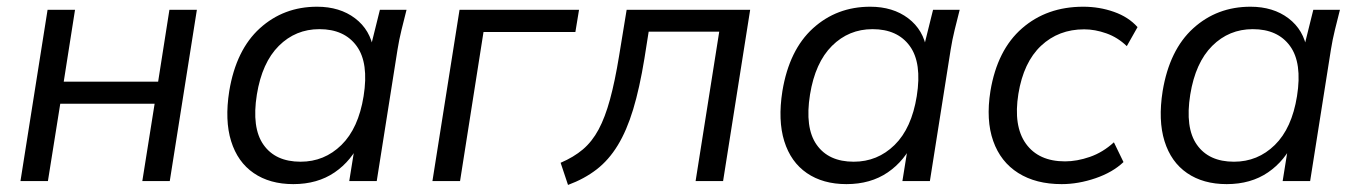

<svg xmlns="http://www.w3.org/2000/svg" viewBox="-20 -531 3985 563"><path d="M40 0 119.5 -502.3H200L166.9 -291.6H443.7L476.8 -502.3H557.3L477.8 0H397.3L433.4 -226.9H156.7L120.5 0Z M840.1 8.9Q771.1 8.9 723.9 -23.5Q676.7 -55.9 657.7 -117.1Q638.7 -178.2 652.2 -263.8Q672.2 -384.7 741.9 -448Q811.7 -511.3 909.7 -511.3Q976.4 -511.3 1021.2 -477.3Q1066 -443.4 1075.5 -384.5L1064.4 -383.1L1094 -502.3H1172.1Q1164.7 -472.9 1157.4 -443.6Q1150.2 -414.2 1145.7 -385.9L1084.7 0H1004.1L1023.3 -119.7H1038.2Q1011.6 -59.9 961.2 -25.5Q910.8 8.9 840.1 8.9ZM861.4 -56.8Q931.1 -56.8 981.1 -105.8Q1031.1 -154.8 1046.2 -249.1Q1061.8 -346.6 1025.7 -396.1Q989.7 -445.5 916.5 -445.5Q846.8 -445.5 797.6 -396.5Q748.4 -347.5 733.2 -253.8Q717.6 -156.2 752.7 -106.5Q787.7 -56.8 861.4 -56.8Z M1248 0 1327.5 -502.3H1677.9L1667.2 -437.2H1397.8L1329 0Z M1645.6 11.3 1623.9 -53.7Q1662.1 -70 1689.2 -92.9Q1716.3 -115.9 1735.4 -151.5Q1754.4 -187 1768.7 -239.5Q1783.1 -292 1795.2 -366.2L1817.5 -502.3H2179.7L2100.3 0H2019.7L2089 -438.2H1882.1L1869.6 -359.1Q1855.5 -272.7 1836.6 -210.2Q1817.7 -147.8 1791.3 -104.7Q1765 -61.6 1729.2 -34Q1693.4 -6.4 1645.6 11.3Z M2462.1 8.9Q2393.1 8.9 2345.9 -23.5Q2298.7 -55.9 2279.7 -117.1Q2260.7 -178.2 2274.2 -263.8Q2294.2 -384.7 2363.9 -448Q2433.7 -511.3 2531.7 -511.3Q2598.4 -511.3 2643.2 -477.3Q2688 -443.4 2697.5 -384.5L2686.4 -383.1L2716 -502.3H2794.1Q2786.7 -472.9 2779.4 -443.6Q2772.2 -414.2 2767.7 -385.9L2706.7 0H2626.1L2645.3 -119.7H2660.2Q2633.6 -59.9 2583.2 -25.5Q2532.8 8.9 2462.1 8.9ZM2483.4 -56.8Q2553.1 -56.8 2603.1 -105.8Q2653.1 -154.8 2668.2 -249.1Q2683.8 -346.6 2647.7 -396.1Q2611.7 -445.5 2538.5 -445.5Q2468.8 -445.5 2419.6 -396.5Q2370.4 -347.5 2355.2 -253.8Q2339.6 -156.2 2374.7 -106.5Q2409.7 -56.8 2483.4 -56.8Z M3093.1 8.9Q3017.5 8.9 2965.8 -23.7Q2914 -56.3 2892.4 -117.5Q2870.7 -178.7 2884.2 -263.8Q2904.2 -384.7 2977 -448Q3049.7 -511.3 3156.3 -511.3Q3203.8 -511.3 3246.5 -496.2Q3289.1 -481.2 3315.6 -451.5L3284.1 -395.7Q3257.5 -421.4 3224.1 -433.2Q3190.8 -445 3159.2 -445Q3084.1 -445 3032.7 -396.8Q2981.3 -348.5 2966.2 -255.8Q2951.1 -161.4 2988.3 -109.6Q3025.6 -57.8 3103 -57.8Q3137.8 -57.8 3175.7 -70.9Q3213.7 -84 3246.3 -113.7L3274.4 -55.8Q3242.9 -25.7 3192.4 -8.4Q3141.9 8.9 3093.1 8.9Z M3577.1 8.9Q3508.1 8.9 3460.9 -23.5Q3413.7 -55.9 3394.7 -117.1Q3375.7 -178.2 3389.2 -263.8Q3409.2 -384.7 3478.9 -448Q3548.7 -511.3 3646.7 -511.3Q3713.4 -511.3 3758.2 -477.3Q3803 -443.4 3812.5 -384.5L3801.4 -383.1L3831 -502.3H3909.1Q3901.7 -472.9 3894.4 -443.6Q3887.2 -414.2 3882.7 -385.9L3821.7 0H3741.1L3760.3 -119.7H3775.2Q3748.6 -59.9 3698.2 -25.5Q3647.8 8.9 3577.1 8.9ZM3598.4 -56.8Q3668.1 -56.8 3718.1 -105.8Q3768.1 -154.8 3783.2 -249.1Q3798.8 -346.6 3762.7 -396.1Q3726.7 -445.5 3653.5 -445.5Q3583.8 -445.5 3534.6 -396.5Q3485.4 -347.5 3470.2 -253.8Q3454.6 -156.2 3489.7 -106.5Q3524.7 -56.8 3598.4 -56.8Z"/></svg>

Font: Mulish ExtraLight
Style: Italic
Weight: 200
Italic angle: -9°
Designer: Vernon Adams
Foundry: Vernon Adams
Version: Version 3.603